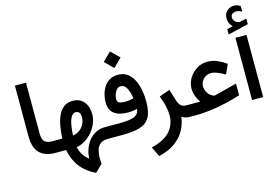

<svg xmlns="http://www.w3.org/2000/svg" viewBox="-132 -1149 2497 1710"><g transform="rotate(-15 1117.0 -294.5)"><path d="M267.1 0H254.9Q162.1 0 112.3 -49.3Q62.5 -98.6 62.5 -207.5V-671.9H164.6V-207Q164.6 -148.4 187.3 -127.9Q210 -107.4 254.9 -107.4H267.1Z M560.1 265.6Q474.6 225.1 423.6 159.7Q372.6 94.2 355 0H247.6V-107.4H347.7Q351.1 -168 360.8 -222.2Q370.6 -276.4 390.1 -318.4Q409.7 -360.4 442.4 -384.3Q475.1 -408.2 524.9 -408.2Q588.4 -408.2 625.5 -363.5Q662.6 -318.8 662.6 -249.5Q662.6 -205.1 644.5 -162.8Q626.5 -120.6 596.2 -85.9Q565.9 -51.3 528.6 -28.8Q491.2 -6.3 453.1 -1Q469.2 81.1 534.2 127Q534.7 84.5 549.3 42.7Q564 1 590.6 -33Q617.2 -66.9 655 -87.2Q692.9 -107.4 739.7 -107.4H756.3V0H738.8Q681.6 0 653.3 36.4Q625 72.8 625 151.4Q625 174.8 627.4 200.2ZM447.3 -108.9Q480 -112.8 507.3 -132.3Q534.7 -151.9 550.8 -181.9Q566.9 -211.9 566.9 -247.6Q566.9 -278.3 554.2 -291Q541.5 -303.7 523.9 -303.7Q491.2 -303.7 472.2 -257.8Q453.1 -211.9 447.3 -108.9Z M881.8 -670.9 959 -747.6 1036.1 -670.9 959 -593.8ZM1059.1 -190.9Q1018.1 -180.2 973.6 -180.2Q892.1 -180.2 848.1 -213.9Q804.2 -247.6 804.2 -318.4Q804.2 -354.5 813.7 -391.4Q823.2 -428.2 843.3 -459.2Q863.3 -490.2 895.5 -509.3Q927.7 -528.3 973.6 -528.3Q1023.4 -528.3 1058.3 -503.2Q1093.3 -478 1114.7 -436Q1136.2 -394 1146.2 -341.8Q1156.2 -289.6 1156.2 -235.4Q1156.7 -139.2 1127.4 -88.4Q1098.1 -37.6 1035.9 -18.8Q973.6 0 876 0H736.8V-107.4H881.3Q967.3 -107.4 1011 -124.3Q1054.7 -141.1 1059.1 -190.9ZM1053.2 -290Q1048.8 -322.3 1039.1 -352.8Q1029.3 -383.3 1012.7 -403.1Q996.1 -422.9 970.7 -422.9Q946.8 -422.9 931.9 -405.8Q917 -388.7 909.7 -365Q902.3 -341.3 902.3 -321.3Q902.3 -296.4 920.7 -287.8Q939 -279.3 980 -279.3Q998 -279.3 1016.6 -282.2Q1035.2 -285.2 1053.2 -290Z M1422.4 -20Q1414.6 45.4 1382.3 103Q1350.1 160.6 1290.5 203.4Q1231 246.1 1142.1 266.1L1097.7 175.8Q1217.3 146.5 1271 85.4Q1324.7 24.4 1324.7 -59.6Q1324.7 -102.1 1314 -149.9Q1303.2 -197.8 1283.2 -244.6L1381.8 -279.8L1415 -171.4Q1427.2 -135.7 1444.6 -121.6Q1461.9 -107.4 1493.2 -107.4H1512.2V0H1498.5Q1472.7 0 1453.4 -6.1Q1434.1 -12.2 1422.4 -20Z M1574.7 -236.3Q1574.7 -289.6 1602.1 -334.7Q1629.4 -379.9 1674.3 -407.2Q1719.2 -434.6 1771.5 -434.6Q1816.4 -434.6 1858.4 -417.2Q1900.4 -399.9 1944.3 -369.6L1904.3 -281.2Q1869.6 -301.3 1837.2 -314.7Q1804.7 -328.1 1776.4 -328.1Q1737.3 -328.1 1708 -299.6Q1678.7 -271 1678.7 -230Q1678.7 -221.7 1683.3 -202.6Q1688 -183.6 1702.9 -162.8Q1717.8 -142.1 1747.6 -128.9Q1750 -127.9 1753.7 -126.7Q1757.3 -125.5 1761.2 -126.5L1969.2 -180.2V-72.3Q1852.1 -36.1 1747.6 -18.1Q1643.1 0 1543.9 0H1492.7V-107.4H1620.1Q1602.1 -132.8 1588.4 -167.2Q1574.7 -201.7 1574.7 -236.3Z M2073.2 -680.7Q2057.6 -696.3 2047.9 -715.8Q2038.1 -735.4 2038.1 -761.7Q2038.1 -807.6 2066.7 -831.3Q2095.2 -855 2128.9 -855Q2149.4 -855 2162.1 -850.1Q2174.8 -845.2 2188.5 -836.9L2189 -785.2Q2174.3 -793 2162.4 -796.9Q2150.4 -800.8 2135.7 -800.8Q2120.1 -800.8 2103 -791.7Q2085.9 -782.7 2085.9 -755.4Q2086.4 -739.7 2096.9 -725.6Q2107.4 -711.4 2131.3 -704.6Q2133.8 -704.1 2136.2 -703.1Q2138.7 -702.1 2141.6 -702.1Q2144 -702.1 2146 -702.6L2207.5 -715.3V-664.1L2019.5 -619.1V-668.5ZM2069.8 -574.9H2171.9V-1.4H2069.8Z"/></g></svg>

Font: Vazir Medium WOL
Style: Medium-WOL
Weight: 500
Designer: Saber Rastikerdar
Foundry: Saber Rastikerdar
Version: Version 27.0.1